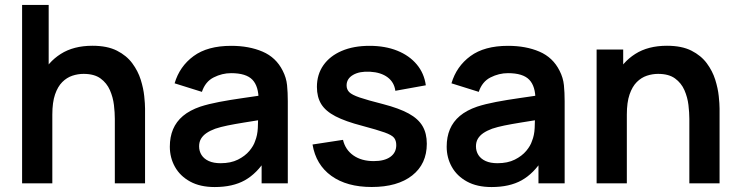

<svg xmlns="http://www.w3.org/2000/svg" viewBox="-20 -740 2984 775"><path d="M443.5 0V-260.2Q443.5 -285.2 439.9 -316.2Q436.2 -347.2 423.7 -376Q411.1 -404.8 385.8 -423.3Q360.6 -441.8 317.3 -441.8Q294.5 -441.8 272 -434.4Q249.6 -426.9 231.4 -408.8Q213.2 -390.7 202.2 -358.8Q191.2 -326.8 191.2 -277.5L119.7 -308.2Q119.7 -376.9 146.4 -433Q173.2 -489.2 225.1 -522.2Q277 -555.3 353.2 -555.3Q412.9 -555.3 452 -535.5Q491 -515.7 514 -484.5Q537 -453.4 548 -418.4Q559 -383.3 562.2 -352Q565.5 -320.8 565.5 -301.5V0ZM69.2 0V-720H176.5V-340.8H191.2V0Z M846.7 15Q787.8 15 747.4 -7.2Q706.9 -29.4 686.2 -66.5Q665.5 -103.5 665.5 -148Q665.5 -187.2 678.5 -218.2Q691.6 -249.2 718.6 -272Q745.7 -294.8 788.3 -309.5Q821.2 -320.2 864.7 -328.5Q908.2 -336.8 959.6 -344.1Q1010.9 -351.4 1067.2 -359.8L1023.8 -335.7Q1024.2 -391.6 998.9 -418.1Q973.5 -444.7 912.8 -444.7Q876.5 -444.7 842.5 -427.5Q808.6 -410.4 795 -369.2L684.8 -403.7Q704.9 -472 761.3 -513.5Q817.7 -555 913.2 -555Q985.2 -555 1039.8 -531.6Q1094.4 -508.2 1121.2 -454.5Q1135.7 -426.2 1138.7 -396.4Q1141.7 -366.7 1141.7 -331.3V0H1036V-117.2L1053.5 -97.8Q1017 -39.6 968.2 -12.3Q919.4 15 846.7 15ZM870.5 -81.2Q911.5 -81.2 940.4 -95.7Q969.3 -110.2 986.7 -131Q1004 -151.8 1009.8 -170.7Q1019.2 -193.7 1020.7 -223.4Q1022.2 -253.1 1022.2 -271.7L1059.2 -260.5Q1004.3 -251.8 965.3 -245.4Q926.2 -239.1 898.4 -233.4Q870.6 -227.7 849 -220.5Q828.2 -212.8 813.7 -203Q799.2 -193.1 791.4 -180Q783.7 -166.9 783.7 -149.5Q783.7 -129.8 793.5 -114.3Q803.4 -98.8 822.7 -90Q842 -81.2 870.5 -81.2Z M1480.2 14.8Q1379.9 14.8 1317.5 -30.1Q1255.2 -75 1241.5 -156.7L1364.5 -175.5Q1373.8 -135.5 1406.5 -112.6Q1439.2 -89.7 1488.7 -89.7Q1531.8 -89.7 1555.6 -106.8Q1579.5 -123.9 1579.5 -154.2Q1579.5 -172.4 1570.7 -183.7Q1561.8 -194.9 1532.4 -205.4Q1503 -215.9 1442 -232.2Q1374.2 -249.8 1334.1 -270.6Q1294.1 -291.4 1276.6 -319.9Q1259.2 -348.4 1259.2 -389Q1259.2 -439.5 1285.5 -476.9Q1311.8 -514.2 1359.5 -534.6Q1407.2 -555 1471.7 -555Q1534.5 -555 1583.3 -535.5Q1632.1 -515.9 1662.2 -480Q1692.2 -444.2 1698.8 -395.7L1575.8 -373.5Q1571.3 -407.9 1544.5 -428Q1517.8 -448 1473.7 -450.5Q1431.2 -452.8 1405.1 -437.6Q1379 -422.4 1379 -395.2Q1379 -379.2 1389.5 -368.3Q1400.1 -357.3 1431.7 -346.5Q1463.3 -335.7 1526.5 -319.7Q1591.2 -302.9 1629.8 -281.7Q1668.4 -260.5 1685.6 -231Q1702.8 -201.6 1702.8 -159.7Q1702.8 -78.2 1643.7 -31.7Q1584.5 14.8 1480.2 14.8Z M1964.2 15Q1905.3 15 1864.9 -7.2Q1824.4 -29.4 1803.7 -66.5Q1783 -103.5 1783 -148Q1783 -187.2 1796 -218.2Q1809.1 -249.2 1836.1 -272Q1863.2 -294.8 1905.8 -309.5Q1938.7 -320.2 1982.2 -328.5Q2025.8 -336.8 2077.1 -344.1Q2128.4 -351.4 2184.7 -359.8L2141.3 -335.7Q2141.8 -391.6 2116.4 -418.1Q2091 -444.7 2030.3 -444.7Q1994 -444.7 1960 -427.5Q1926.1 -410.4 1912.5 -369.2L1802.3 -403.7Q1822.4 -472 1878.8 -513.5Q1935.2 -555 2030.7 -555Q2102.8 -555 2157.3 -531.6Q2211.9 -508.2 2238.7 -454.5Q2253.2 -426.2 2256.2 -396.4Q2259.2 -366.7 2259.2 -331.3V0H2153.5V-117.2L2171 -97.8Q2134.5 -39.6 2085.7 -12.3Q2036.9 15 1964.2 15ZM1988 -81.2Q2029 -81.2 2057.9 -95.7Q2086.8 -110.2 2104.2 -131Q2121.5 -151.8 2127.3 -170.7Q2136.8 -193.7 2138.2 -223.4Q2139.7 -253.1 2139.7 -271.7L2176.7 -260.5Q2121.8 -251.8 2082.8 -245.4Q2043.8 -239.1 2015.9 -233.4Q1988.1 -227.7 1966.5 -220.5Q1945.8 -212.8 1931.2 -203Q1916.7 -193.1 1908.9 -180Q1901.2 -166.9 1901.2 -149.5Q1901.2 -129.8 1911 -114.3Q1920.9 -98.8 1940.2 -90Q1959.5 -81.2 1988 -81.2Z M2762.5 0V-260.2Q2762.5 -285.2 2758.9 -316.2Q2755.2 -347.2 2742.7 -376Q2730.1 -404.8 2704.8 -423.3Q2679.6 -441.8 2636.3 -441.8Q2613.5 -441.8 2591 -434.4Q2568.6 -426.9 2550.4 -408.8Q2532.2 -390.7 2521.2 -358.8Q2510.2 -326.8 2510.2 -277.5L2438.7 -308.2Q2438.7 -376.9 2465.4 -433Q2492.2 -489.2 2544.1 -522.2Q2596 -555.3 2672.2 -555.3Q2731.9 -555.3 2771 -535.5Q2810 -515.7 2833 -484.5Q2856 -453.4 2867 -418.4Q2878 -383.3 2881.2 -352Q2884.5 -320.8 2884.5 -301.5V0ZM2388.2 0V-540H2495.5V-372.5H2510.2V0Z"/></svg>

Font: Manrope ExtraLight
Style: Regular
Weight: 200
Designer: Mikhail Sharanda
Foundry: Mikhail Sharanda
Version: Version 4.505